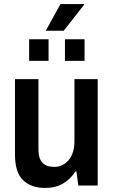

<svg xmlns="http://www.w3.org/2000/svg" viewBox="-20 -917 562 949"><path d="M206 -765 279 -897H395L396 -894L295 -765ZM124 -616V-723H220V-616ZM301 -616V-723H398V-616ZM203 12Q135 12 94.5 -26Q54 -64 54 -155V-526H170V-179Q170 -133 190 -112.5Q210 -92 248 -92Q291 -92 319.5 -126Q348 -160 348 -220V-526H463V0H367L358 -69H352Q328 -31 291 -9.5Q254 12 203 12Z"/></svg>

Font: Archivo SemiCondensed SemiBold
Style: Regular
Weight: 600
Width: 4
Designer: Hector Gatti
Foundry: Omnibus-Type
Version: Version 2.001; ttfautohint (v1.8.3)